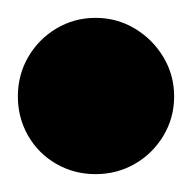

<svg xmlns="http://www.w3.org/2000/svg" viewBox="-57 -768 215 215"><path d="M-37 -660Q-37 -636 -25.5 -616Q-14 -596 6 -584.5Q26 -573 50 -573Q74 -573 94 -584.5Q114 -596 126 -616Q138 -636 138 -660Q138 -684 126 -704Q114 -724 94 -736Q74 -748 50 -748Q26 -748 6 -736Q-14 -724 -25.5 -704Q-37 -684 -37 -660Z"/></svg>

Font: Linefont
Style: Bold
Weight: 700
Monospace: yes
Version: Version 3.002;gftools[0.9.33]